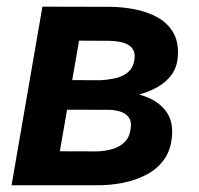

<svg xmlns="http://www.w3.org/2000/svg" viewBox="-20 -548 590 568"><path d="M300.3 -223.1 133.3 -223.6 147.9 -311 275.4 -310.5Q296.4 -311.5 318.4 -315.9Q340.3 -320.3 356.9 -333Q373.5 -345.7 377.4 -370.1Q380.4 -387.7 375 -398.7Q369.6 -409.7 358.6 -415.8Q347.7 -421.9 333.7 -424.3Q319.8 -426.8 305.7 -427.2L213.9 -427.7L139.6 0H14.2L105.5 -528.3L308.6 -527.8Q342.8 -527.3 378.4 -520.5Q414.1 -513.7 443.6 -498Q473.1 -482.4 490.7 -454.8Q508.3 -427.2 506.3 -385.3Q504.9 -351.1 488.3 -327.9Q471.7 -304.7 445.3 -290Q418.9 -275.4 388.7 -267.6Q358.4 -259.8 329.6 -257.3ZM265.1 0H58.1L122.1 -100.6L268.1 -100.1Q290.5 -101.1 311.3 -106.7Q332 -112.3 347.2 -126.2Q362.3 -140.1 366.2 -164.6Q370.1 -186.5 362.1 -199Q354 -211.4 338.1 -217Q322.3 -222.7 303.2 -223.1L166.5 -223.6L183.1 -311L328.6 -310.5L354 -275.9Q388.7 -272 420.2 -258.3Q451.7 -244.6 470.9 -219Q490.2 -193.4 489.3 -154.8Q487.8 -108.9 467.3 -78.9Q446.8 -48.8 413.8 -31.5Q380.9 -14.2 342 -6.8Q303.2 0.5 265.1 0Z"/></svg>

Font: Roboto SemiBold
Style: Italic
Weight: 600
Designer: Christian Robertson
Foundry: Google
Version: Version 3.009; 2024